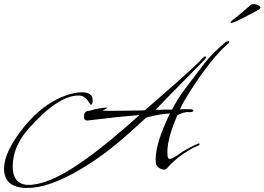

<svg xmlns="http://www.w3.org/2000/svg" viewBox="-44 -799 1310 951"><path d="M91 132Q-24 132 -24 36Q-24 -48 77 -173Q184 -304 319 -337Q330 -339 340 -340.5Q350 -342 359 -342Q415 -342 415 -304Q415 -280 405 -280L401 -286Q400 -288 399 -289.5Q398 -291 396 -293L389 -303Q372 -326 345 -326Q243 -326 97 -161Q19 -73 19 25Q19 126 116 116Q198 107 310 37Q422 -33 568 -160L647 -229Q561 -223 388 -202Q372 -202 372 -220Q372 -250 397 -250Q452 -266 487 -266H488Q488 -264 477 -258Q463 -250 467 -250Q510 -250 558.5 -250.5Q607 -251 662 -252Q664 -253 674 -253L834 -393Q879 -433 910.5 -462.5Q942 -492 961 -512Q969 -520 973 -520Q976 -520 976 -516Q976 -510 970 -504Q951 -485 926.5 -459.5Q902 -434 871 -403Q840 -372 804 -335Q768 -298 726 -255H744Q749 -255 754.5 -255Q760 -255 767 -256H808Q837 -312 875 -362L967 -483Q990 -513 1015.5 -538Q1041 -563 1067 -585Q1077 -595 1087 -595Q1092 -595 1092 -592Q1092 -588 1085 -582Q1047 -550 1000 -491.5Q953 -433 897 -346Q881 -321 868.5 -299Q856 -277 847 -257Q854 -258 860.5 -258Q867 -258 872 -258H892Q914 -258 914 -251Q914 -245 896 -243Q894 -243 891.5 -243.5Q889 -244 887 -244Q867 -244 835 -229Q785 -115 785 -46Q785 -24 789 -16Q792 -12 798 -12Q807 -12 833 -29Q865 -52 869 -53Q883 -61 900 -70Q917 -79 938 -88Q944 -90 944 -85V-83Q944 -80 936 -77Q908 -67 861 -35Q808 3 783 35Q779 41 768 41Q755 41 742 31Q729 21 728 9Q728 4 727.5 0Q727 -4 727 -8Q727 -93 798 -237Q770 -236 741 -230.5Q712 -225 681 -217L590 -135Q533 -84 475.5 -41Q418 2 359 37Q201 132 91 132ZM1100 -685Q1098 -685 1098 -687Q1098 -690 1102.5 -694.5Q1107 -699 1111 -702Q1120 -708 1134.5 -720.5Q1149 -733 1164.5 -746Q1180 -759 1188 -766Q1193 -772 1199 -775.5Q1205 -779 1214 -779Q1222 -779 1234 -773.5Q1246 -768 1246 -761Q1246 -755 1228.5 -746Q1211 -737 1202 -732Q1188 -725 1166.5 -713.5Q1145 -702 1126 -693.5Q1107 -685 1100 -685Z"/></svg>

Font: Whisper
Style: Regular
Weight: 400
Designer: Robert E. Leuschke
Foundry: Robert E. Leuschke
Version: Version 1.010; ttfautohint (v1.8.4.7-5d5b)